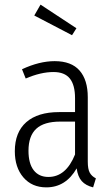

<svg xmlns="http://www.w3.org/2000/svg" viewBox="-20 -798 483 829"><path d="M394 -28 382 11Q350 3 333 -16Q316 -35 311 -71Q264 11 180 11Q118 11 81 -32Q44 -75 44 -145Q44 -227 93.5 -270.5Q143 -314 235 -314H304V-374Q304 -431 281.5 -459Q259 -487 211 -487Q156 -487 91 -459L75 -499Q150 -534 216 -534Q288 -534 323.5 -493.5Q359 -453 359 -378V-100Q359 -68 367.5 -52.5Q376 -37 394 -28ZM304 -131V-273H240Q170 -273 136.5 -242Q103 -211 103 -147Q103 -92 125.5 -63Q148 -34 189 -34Q265 -34 304 -131ZM155 -778 310 -676 291 -646 128 -731Z"/></svg>

Font: Fira Sans Extra Condensed Light
Style: Regular
Weight: 300
Width: 1
Designer: Carrois Corporate & Edenspiekermann AG
Foundry: Carrois Corporate GbR & Edenspiekermann AG
Version: Version 4.203